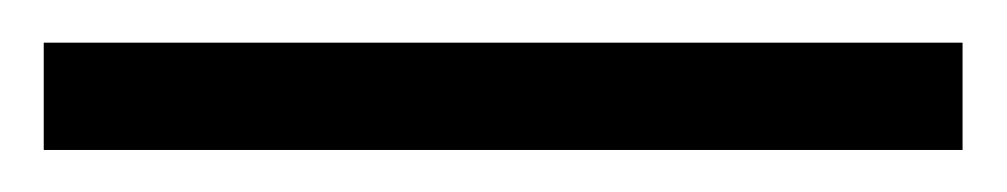

<svg xmlns="http://www.w3.org/2000/svg" viewBox="-20 -20 472 90"><path d="M431.2 0V50.3H0.5V0Z"/></svg>

Font: Vazirmatn RD UI FD ExtraLight
Style: Regular
Weight: 200
Designer: Saber Rastikerdar
Foundry: Saber Rastikerdar
Version: Version 33.003